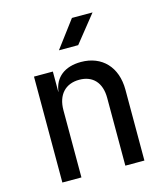

<svg xmlns="http://www.w3.org/2000/svg" viewBox="-116 -874 832 963"><g transform="rotate(-15 300.0 -392.5)"><path d="M243 -645H343L455 -785H348ZM88 0H187V-349C187 -429 231 -476 303 -476C372 -476 415 -432 415 -352V0H514V-368C514 -486 443 -560 334 -560C250 -560 196 -518 187 -445H186V-550H88Z"/></g></svg>

Font: JetBrains Mono Medium
Style: Regular
Weight: 436
Monospace: yes
Designer: Philipp Nurullin, Konstantin Bulenkov
Foundry: JetBrains
Version: Version 2.305